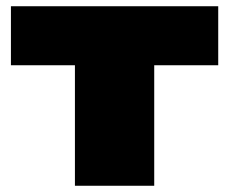

<svg xmlns="http://www.w3.org/2000/svg" viewBox="-20 -595 734 615"><path d="M220 -487H474V0H220ZM15 -575H679V-386H15Z"/></svg>

Font: Unbounded Black
Style: Regular
Weight: 900
Designer: Luke Prowse, Jean-Baptiste Morizot, Fátima Lázaro, Florian Runge
Foundry: NaN
Version: Version 1.701;gftools[0.9.28.dev5+ged2979d]